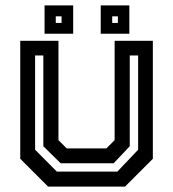

<svg xmlns="http://www.w3.org/2000/svg" viewBox="-20 -691 641 711"><path d="M158 0 55 -103V-540H196.5V-172L227 -141.5H374L404.5 -172V-540H546V-103L443 0ZM190.5 -55.5H414.5L491.5 -136.5V-485.5H460.5V-149.5L401 -86.5H204.5L140.5 -149.5V-485.5H110V-136.5ZM353 -566V-671H459V-566ZM145 -566V-671H251V-566ZM186.5 -606H208V-630.5H186.5ZM395.5 -606H416.5V-630.5H395.5Z"/></svg>

Font: Tourney SemiBold
Style: Regular
Weight: 600
Version: Version 1.015